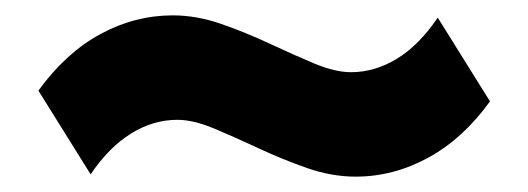

<svg xmlns="http://www.w3.org/2000/svg" viewBox="-20 -460 688 250"><path d="M443 -230Q412 -230 379.8 -241.2Q347.5 -252.5 316.5 -267Q285.5 -281.5 258.5 -292.8Q231.5 -304 211 -304Q179.5 -304 150.8 -286.2Q122 -268.5 98 -233L30 -342Q65.5 -391 110.5 -415.5Q155.5 -440 205 -440Q236 -440 268.2 -428.8Q300.5 -417.5 331.5 -403Q362.5 -388.5 389.5 -377.2Q416.5 -366 437 -366Q468 -366 496.8 -383.5Q525.5 -401 550 -437L618 -328Q583 -279.5 537.8 -254.8Q492.5 -230 443 -230Z"/></svg>

Font: Geologica Black
Style: Regular
Weight: 900
Designer: Sindre Bremnes, Frode Helland
Foundry: Monokrom Skriftforlag AS
Version: Version 1.010;gftools[0.9.28]